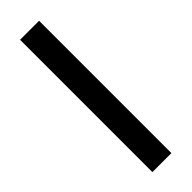

<svg xmlns="http://www.w3.org/2000/svg" viewBox="-184 -508 514 514"><g transform="rotate(-45 73.0 -250.5)"><path d="M108 0V-501H36V0Z"/></g></svg>

Font: Advent Pro
Style: Medium
Weight: 500
Designer: Andreas Kalpakidis
Foundry: Andreas Kalpakidis
Version: Version 2.002 2008